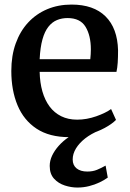

<svg xmlns="http://www.w3.org/2000/svg" viewBox="-20 -589 568 840"><path d="M282.5 11Q196 11 140 -26Q84 -63 56.8 -128.2Q29.5 -193.5 29.5 -278.5Q29.5 -345.5 48.8 -399Q68 -452.5 103.2 -490.5Q138.5 -528.5 186.8 -548.8Q235 -569 293 -569Q389.5 -569 441.8 -517.2Q494 -465.5 496.5 -369Q496.5 -338 495 -315Q493.5 -292 489.5 -274.5H153.5Q154.5 -227.5 165.5 -189Q176.5 -150.5 197 -123Q217.5 -95.5 247.8 -80.5Q278 -65.5 317.5 -65.5Q359 -65.5 401 -80.2Q443 -95 466 -112L487.5 -64.5Q470 -46.5 438 -29.2Q406 -12 365.5 -0.5Q325 11 282.5 11ZM153.5 -330H375Q376 -339.5 376.8 -351.5Q377.5 -363.5 377.5 -373Q377.5 -433.5 354.2 -471.8Q331 -510 275.5 -510Q250.5 -510 229.2 -501.2Q208 -492.5 191.8 -472Q175.5 -451.5 165.8 -416.8Q156 -382 153.5 -330ZM318.5 231.5Q291.5 231.5 263.5 222.5Q235.5 213.5 216.5 192.8Q197.5 172 197.5 137Q197.5 114 208 91.8Q218.5 69.5 237 48.8Q255.5 28 280.5 10.8Q305.5 -6.5 334.5 -18L367 -22L413.5 -18Q379 -4 353 16.2Q327 36.5 312.5 60.2Q298 84 298 108.5Q298 134 315.2 147.8Q332.5 161.5 362 161.5Q386 161.5 404.2 154Q422.5 146.5 442 135.5L451.5 188Q435.5 199.5 415 209.2Q394.5 219 370 225.2Q345.5 231.5 318.5 231.5Z"/></svg>

Font: Merriweather 20pt SemiBold
Style: Regular
Weight: 600
Version: Version 2.100